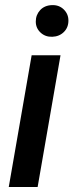

<svg xmlns="http://www.w3.org/2000/svg" viewBox="-20 -750 294 770"><path d="M130.9 0H15.1L106.9 -528.3H222.7ZM123.5 -663.6Q123.5 -690.4 141.1 -709.5Q158.7 -728.5 188.5 -729.5Q216.8 -730.5 235.6 -712.2Q254.4 -693.8 254.4 -667.5Q254.4 -639.6 236.1 -621.6Q217.8 -603.5 189.5 -602.5Q161.6 -601.6 142.6 -619.4Q123.5 -637.2 123.5 -663.6Z"/></svg>

Font: Roboto Medium
Style: Italic
Weight: 500
Italic angle: -12°
Designer: Google
Version: Version 2.134; 2016